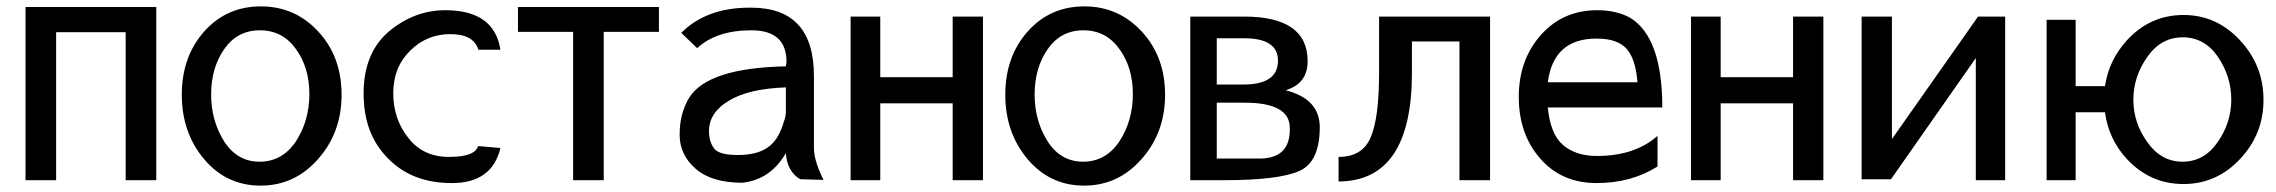

<svg xmlns="http://www.w3.org/2000/svg" viewBox="-20 -562 7137 602"><path d="M60 -540V3H156V-461H374V3H470V-540Z M978 -463Q905 -542 798 -542Q690 -542 620 -463Q550 -384 550 -265Q550 -146 620 -63Q690 20 797 20Q904 20 977 -63Q1051 -146 1051 -265Q1051 -384 978 -463ZM683 -408Q724 -467 795 -467Q866 -467 908 -408Q950 -350 950 -267Q950 -184 908 -119Q865 -55 794 -55Q723 -55 682 -120Q642 -184 642 -266Q642 -349 683 -408Z M1479 -104Q1469 -70 1388 -70Q1306 -70 1260 -130Q1213 -189 1213 -270Q1213 -351 1266 -403Q1318 -455 1392 -455Q1465 -455 1480 -406H1549Q1530 -530 1376 -530Q1280 -530 1200 -464Q1120 -396 1120 -269Q1120 -142 1196 -66Q1271 12 1397 12Q1523 12 1549 -98Z M1873 -462H2046V-540H1604V-462H1777V3H1873Z M2446 -368 2444 -354Q2200 -349 2141 -256Q2111 -206 2111 -142V-139Q2111 -77 2161 -33Q2211 11 2308 11Q2396 1 2444 -82Q2448 -24 2489 0L2562 2Q2532 -58 2532 -98V-324Q2532 -538 2335 -538H2330Q2195 -538 2116 -459L2166 -411Q2226 -467 2336 -467Q2446 -467 2446 -368ZM2218 -98Q2203 -119 2203 -151Q2203 -209 2265 -246Q2327 -284 2444 -288V-209Q2444 -198 2437 -178Q2420 -121 2386 -99Q2353 -76 2293 -76Q2232 -76 2218 -98Z M2740 -238H2967V3H3062V-510H2967V-320H2740V-510H2647V3H2740Z M3560 -463Q3487 -542 3380 -542Q3272 -542 3202 -463Q3132 -384 3132 -265Q3132 -146 3202 -63Q3272 20 3379 20Q3486 20 3559 -63Q3633 -146 3633 -265Q3633 -384 3560 -463ZM3265 -408Q3306 -467 3377 -467Q3448 -467 3490 -408Q3532 -350 3532 -267Q3532 -184 3490 -119Q3447 -55 3376 -55Q3305 -55 3264 -120Q3224 -184 3224 -266Q3224 -349 3265 -408Z M3881 -510H3712V3H3817Q3986 3 4052 -25Q4118 -53 4118 -163Q4118 -252 4011 -279Q4080 -300 4080 -370Q4080 -510 3881 -510ZM3881 -442Q3987 -442 3987 -372Q3987 -297 3879 -297H3795V-442ZM3795 -65V-240H3883Q4024 -240 4024 -161V-155Q4024 -68 3935 -65Z M4652 -510H4304V-334Q4304 -190 4277 -130Q4251 -70 4177 -70V7Q4407 6 4407 -334V-432H4556V3H4652Z M5192 -225Q5192 -446 5090 -507Q5047 -530 4988 -530Q4880 -530 4811 -452Q4742 -374 4742 -258Q4742 -141 4810 -64Q4877 12 4986 12Q5095 12 5177 -40V-136Q5106 -73 4987 -73Q4920 -73 4880 -108Q4841 -142 4833 -225ZM4987 -441Q5052 -441 5081 -408Q5109 -375 5114 -304H4833Q4851 -441 4985 -441Z M5375 -238H5602V3H5697V-510H5602V-320H5375V-510H5282V3H5375Z M6267 3V-510H6182L5912 -126V-510H5817V0H5909L6175 -380V3Z M6713 -384Q6756 -445 6824 -445Q6892 -445 6934 -384Q6976 -322 6976 -250Q6976 -177 6933 -116Q6891 -55 6823 -55Q6756 -55 6713 -116Q6669 -177 6669 -249Q6669 -322 6713 -384ZM6397 3H6488V-210H6580Q6591 -126 6649 -63Q6722 15 6826 15Q6930 15 7003 -63Q7077 -141 7077 -249Q7077 -357 7003 -436Q6930 -515 6826 -515Q6722 -515 6649 -436Q6592 -373 6580 -292H6488V-500H6397Z"/></svg>

Font: Sawarabi Gothic
Style: Regular
Weight: 400
Designer: mshio (mshio@users.sourceforge.jp)
Version: Version 20141215